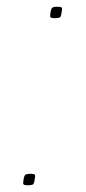

<svg xmlns="http://www.w3.org/2000/svg" viewBox="-20 -550 255 570"><path d="M49 -10Q51 -27 54.5 -30.5Q58 -34 71 -34Q79 -34 82 -32.5Q85 -31 84 -24Q82 -7 79 -3.5Q76 0 62 0Q55 0 51.5 -1.5Q48 -3 49 -10ZM129 -506Q131 -523 134.5 -526.5Q138 -530 151 -530Q159 -530 162 -528.5Q165 -527 164 -520Q162 -503 159 -499.5Q156 -496 142 -496Q135 -496 131.5 -497.5Q128 -499 129 -506Z"/></svg>

Font: Georama ExtraExtended Thin
Style: Italic
Weight: 100
Width: 8
Italic angle: -9°
Designer: Jean-Baptiste Levee
Foundry: Production Type
Version: Version 1.000